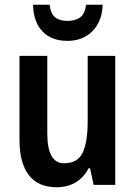

<svg xmlns="http://www.w3.org/2000/svg" viewBox="-20 -778 570 808"><path d="M465 -543V0H374L359 -70H353Q332 -30 297.5 -10Q263 10 219 10Q140 10 101 -41.5Q62 -93 62 -189V-543H179V-217Q179 -91 249 -91Q307 -91 328 -135.5Q349 -180 349 -267V-543ZM412 -758Q410 -689 369.5 -647.5Q329 -606 264 -606Q197 -606 159 -645.5Q121 -685 119 -758H189Q193 -721 211.5 -705.5Q230 -690 265 -690Q297 -690 317.5 -705Q338 -720 342 -758Z"/></svg>

Font: Noto Sans Thai Looped Condensed SemiBold
Style: Regular
Weight: 600
Width: 3
Designer: Sasikarn Vongin, Ben Mitchell
Foundry: The Fontpad Ltd
Version: Version 1.001; ttfautohint (v1.8.4.7-5d5b)